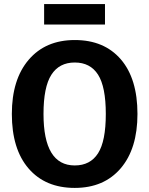

<svg xmlns="http://www.w3.org/2000/svg" viewBox="-20 -904 731 940"><path d="M494 -784H196V-884H494ZM346 -708Q490 -708 571.5 -613.5Q653 -519 653 -346Q653 -176 571 -80Q489 16 346 16Q202 16 120 -79Q38 -174 38 -346Q38 -515 120.5 -611.5Q203 -708 346 -708ZM193 -346Q193 -94 346 -94Q422 -94 460 -153.5Q498 -213 498 -346Q498 -479 460 -538.5Q422 -598 346 -598Q270 -598 231.5 -538Q193 -478 193 -346Z"/></svg>

Font: FiraGO SemiBold
Style: Regular
Weight: 600
Designer: bBox Type
Foundry: bBox Type GmbH
Version: Version 1.001;PS 001.001;hotconv 1.0.88;makeotf.lib2.5.64775